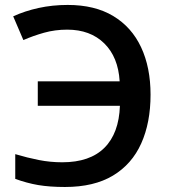

<svg xmlns="http://www.w3.org/2000/svg" viewBox="-20 -744 687 774"><path d="M251 -624.5Q202.1 -624.5 157.7 -612.1Q113.3 -599.6 74.2 -582.5L33.2 -678.2Q80.1 -699.7 135.7 -711.9Q191.4 -724.1 252.9 -724.1Q362.3 -724.1 436.5 -679.4Q510.7 -634.8 548.8 -553.5Q586.9 -472.2 586.9 -362.3Q586.9 -249.5 549.3 -165.8Q511.7 -82 435.3 -36.1Q358.9 9.8 241.7 9.8Q180.2 9.8 134 2Q87.9 -5.9 41.5 -22.9V-122.6Q90.8 -107.9 136.7 -98.9Q182.6 -89.8 231 -89.8Q342.3 -89.8 400.9 -148.2Q459.5 -206.5 463.4 -317.4H132.3V-416H462.4Q456.5 -514.2 400.1 -569.3Q343.8 -624.5 251 -624.5Z"/></svg>

Font: Open Sans SemiBold
Style: Regular
Weight: 600
Designer: Monotype Design Team
Foundry: Monotype Imaging Inc.
Version: Version 3.003; ttfautohint (v1.8.4)